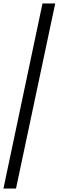

<svg xmlns="http://www.w3.org/2000/svg" viewBox="-88 -846 341 1116"><path d="M-68 250H5L233 -826H159Z"/></svg>

Font: League Gothic Condensed Italic
Style: Regular
Weight: 400
Width: 3
Designer: The League of Moveable Type
Version: Version 1.600; ttfautohint (v1.8.3)